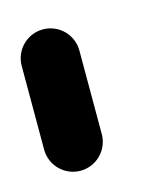

<svg xmlns="http://www.w3.org/2000/svg" viewBox="-64 -186 276 346"><g transform="rotate(-15 74.0 -13.0)"><path d="M100.1 65.2V-90.9C100.1 -120.6 76 -144.7 46.3 -144.7C16.6 -144.7 -7.5 -120.5 -7.5 -90.9V65.2C-7.5 94.9 16.6 119 46.3 119C76 119 100 94.9 100.1 65.2Z"/></g></svg>

Font: Cactron
Style: Bold
Weight: 900
Version: Version 1.0